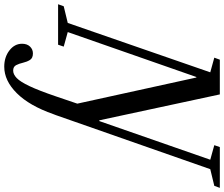

<svg xmlns="http://www.w3.org/2000/svg" viewBox="-150 -706 1055 904"><g transform="rotate(90 378.0 -254.5)"><path d="M240.5 253.5Q195.5 253.5 164 229.2Q132.5 205 132.5 169.5Q132.5 146 145.8 132.2Q159 118.5 178 118.5Q200 118.5 208.8 132.5Q217.5 146.5 221.8 165Q226 183.5 233.2 197.5Q240.5 211.5 259 211.5Q276.5 211.5 294 194.8Q311.5 178 332.2 134.2Q353 90.5 380.5 9.5L414.5 -90.5L291.5 -651H289L77.5 -45.5L146 -26.5L137 0H-53.5L-44 -26.5L34.5 -45.5L267 -716.5L198 -735.5L207.5 -761.5H371L493 -194H496.5L678.5 -716.5L610 -735.5L619 -761.5H811L801.5 -735.5L723 -716.5L468.5 10.5L464 22Q424.5 135 365.5 194.2Q306.5 253.5 240.5 253.5Z"/></g></svg>

Font: Libre Caslon Condensed Medium Italic
Style: Regular
Weight: 500
Italic angle: -22.583°
Designer: Pablo Impallari, Rodrigo Fuenzalida, Katja Schimmel, Ertekin Erdin
Foundry: Pablo Impallari, Rodrigo Fuenzalida
Version: Version 2.000; ttfautohint (v1.8.4.7-5d5b);gftools[0.9.33]